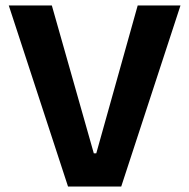

<svg xmlns="http://www.w3.org/2000/svg" viewBox="-20 -680 690 700"><path d="M228 0 12 -660H169L322 -121H331L482 -660H638L422 0Z"/></svg>

Font: Bricolage Grotesque 28pt
Style: Bold
Weight: 700
Designer: Mathieu Triay
Foundry: Atelier Triay
Version: Version 1.000;gftools[0.9.30]